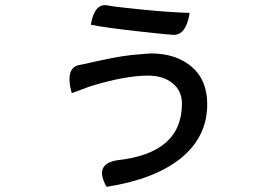

<svg xmlns="http://www.w3.org/2000/svg" viewBox="-20 -657 1040 744"><path d="M685 -255Q685 -306 648 -335Q612 -364 553 -364Q464 -364 328 -322L258 -296Q230 -398 292 -406L307 -409Q311 -410 356 -420Q401 -430 425 -434Q450 -439 491 -444L563 -450Q663 -450 723 -398Q783 -347 783 -253Q783 -127 681 -44Q579 38 393 67Q343 -21 434 -36Q685 -63 685 -255ZM332 -561Q346 -646 397 -636Q419 -631 529 -620Q640 -609 715 -607Q701 -519 650 -522Q629 -523 512 -536Q395 -549 332 -561Z"/></svg>

Font: Swei Half Moon CJK SC
Style: Medium
Weight: 500
Version: Version 2.071